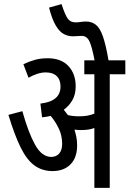

<svg xmlns="http://www.w3.org/2000/svg" viewBox="-20 -916 631 936"><path d="M356 -208Q356 -147 323.5 -114.5Q291 -82 236 -82Q186 -82 148.5 -109Q111 -136 81 -196.5Q51 -257 21 -356L89 -374Q118 -270 151 -210.5Q184 -151 230 -151Q254 -151 268.5 -167.5Q283 -184 283 -215Q283 -255 266.5 -289.5Q250 -324 227 -351Q207 -346 185 -344L177 -411Q275 -422 275 -494Q275 -527 256.5 -545Q238 -563 203 -563Q183 -563 161.5 -556Q140 -549 119 -537L94 -603Q124 -617 151 -624.5Q178 -632 213 -632Q278 -632 313.5 -594Q349 -556 349 -495Q349 -456 333 -428Q317 -400 291 -381Q301 -369 311 -355Q335 -349 364 -349Q388 -349 405 -352Q422 -355 440 -362V-554H391V-622H441Q428 -690 415.5 -715.5Q403 -741 378 -741Q368 -741 357 -740Q346 -739 335 -739Q313 -739 292 -749.5Q271 -760 252.5 -790.5Q234 -821 219 -879L280 -896Q297 -844 310 -825.5Q323 -807 348 -807Q362 -807 373.5 -809Q385 -811 400 -811Q427 -811 447 -795.5Q467 -780 481.5 -739Q496 -698 509 -622H591V-554H515V0H440V-292Q424 -286 408 -284Q392 -282 374 -282Q360 -282 343 -284Q348 -268 352 -249.5Q356 -231 356 -208Z"/></svg>

Font: Noto Sans ExtraCondensed
Style: Regular
Weight: 400
Width: 2
Designer: Monotype Design Team
Foundry: Monotype Imaging Inc.
Version: Version 2.013; ttfautohint (v1.8.4.7-5d5b)